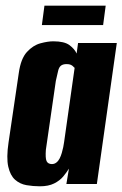

<svg xmlns="http://www.w3.org/2000/svg" viewBox="-20 -646 430 674"><path d="M120 8Q96 8 73 4Q50 0 33 -15Q16 -30 9 -61Q2 -92 10 -146L46 -390Q53 -440 74.5 -463.5Q96 -487 122 -494Q148 -501 167 -501Q206 -501 224 -487.5Q242 -474 249 -458L254 -495H390L320 0H213L222 -54Q214 -41 202 -26.5Q190 -12 170 -2Q150 8 120 8ZM162 -70Q171 -70 178 -75.5Q185 -81 189.5 -90Q194 -99 197 -109.5Q200 -120 202 -129.5Q204 -139 205 -147L242 -408Q240 -409 237 -412.5Q234 -416 228.5 -418.5Q223 -421 214 -421Q201 -421 194 -415.5Q187 -410 184 -397Q181 -384 176 -362L141 -120Q140 -106 140.5 -96Q141 -86 143.5 -80.5Q146 -75 151 -72.5Q156 -70 162 -70ZM127 -558 136 -626H351L342 -558Z"/></svg>

Font: Alumni Sans Thin ExtraBold
Style: Italic
Weight: 800
Italic angle: -8°
Version: Version 1.016